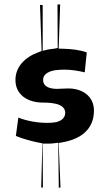

<svg xmlns="http://www.w3.org/2000/svg" viewBox="-20 -781 477 874"><path d="M52.2 -162.1C84.5 -148.9 122.1 -138.7 155.8 -131.8L172.9 -128.9L167.5 72.8H175.3L174.3 -127.4H194.8C203.6 -127.4 213.4 -127 222.2 -128.4L245.1 -131.3L247.6 73.7L255.4 72.3L247.1 -129.9L264.6 -133.3C348.1 -147.9 407.7 -192.4 407.7 -277.8C407.7 -341.8 356.4 -378.4 291 -378.4C273.9 -378.4 256.8 -376.5 239.7 -376.5C213.4 -376.5 176.3 -382.8 176.3 -417C176.3 -434.1 186.5 -444.3 196.3 -449.7C217.3 -462.9 251 -463.9 275.4 -463.9C306.2 -463.9 336.4 -458.5 365.7 -451.7L375 -542.5C341.8 -554.2 304.2 -558.1 267.6 -559.1L247.1 -559.6L253.9 -760.7H241.7L242.7 -562.5L225.1 -559.1C216.3 -558.1 207.5 -557.6 199.2 -555.7L174.3 -549.8V-757.8L162.1 -758.8L169.4 -548.8L155.8 -543.5C95.7 -522 50.3 -478.5 50.3 -417C50.3 -349.1 106.4 -314 175.8 -314C197.3 -314 232.9 -312.5 252.4 -302.2C261.2 -298.3 276.9 -288.1 276.9 -267.6C276.9 -238.3 249.5 -228.5 236.3 -225.1C223.1 -222.7 209.5 -221.7 195.8 -221.7C152.8 -221.7 106 -229 63.5 -245.6Z"/></svg>

Font: Luckiest Guy
Style: Regular
Weight: 400
Designer: Astigmatic (AOETI)
Foundry: Astigmatic (AOETI)
Version: Version 1.001